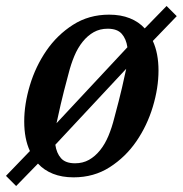

<svg xmlns="http://www.w3.org/2000/svg" viewBox="-44 -581 611 642"><path d="M-24 7 56 -76Q37 -117 37 -175Q37 -233 56 -296Q75 -359 111 -411.5Q147 -464 200 -498Q253 -532 321 -532Q360 -532 390 -520Q420 -508 440 -486L513 -561L547 -527L467 -444Q486 -403 486 -345Q486 -287 467 -224Q448 -161 412 -108.5Q376 -56 323 -22Q270 12 202 12Q163 12 133 0Q103 -12 83 -34L10 41ZM316 -485Q290 -485 269.5 -473.5Q249 -462 232.5 -441.5Q216 -421 204.5 -393.5Q193 -366 185 -334Q168 -271 159 -232Q150 -193 145 -169L382 -423Q378 -451 363 -468Q348 -485 316 -485ZM207 -35Q233 -35 253.5 -46.5Q274 -58 290.5 -78.5Q307 -99 318.5 -126.5Q330 -154 338 -186Q355 -249 364 -288Q373 -327 378 -351L141 -97Q145 -69 160 -52Q175 -35 207 -35Z"/></svg>

Font: IBM Plex Serif Medm
Style: Italic
Weight: 500
Italic angle: -14°
Designer: Mike Abbink, Paul van der Laan, Pieter van Rosmalen
Foundry: Bold Monday
Version: Version 3.001